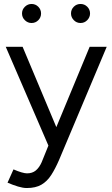

<svg xmlns="http://www.w3.org/2000/svg" viewBox="-20 -736 566 968"><path d="M115 212Q96 212 71 204.5Q46 197 18 185L48 118Q71 128 88.5 133Q106 138 116 138Q143 138 160.5 123.5Q178 109 190 82L224 -2L9 -500H94L264 -95L432 -500H518L278 70Q259 114 238.5 146Q218 178 189 195Q160 212 115 212ZM386 -620Q366 -620 352 -634.5Q338 -649 338 -668Q338 -688 352 -702Q366 -716 386 -716Q406 -716 420 -702Q434 -688 434 -668Q434 -649 420 -634.5Q406 -620 386 -620ZM139 -620Q120 -620 105.5 -634Q91 -648 91 -668Q91 -688 105.5 -702Q120 -716 139 -716Q159 -716 173 -702Q187 -688 187 -668Q187 -648 173 -634Q159 -620 139 -620Z"/></svg>

Font: Figtree
Style: Regular
Weight: 400
Designer: Erik Kennedy
Foundry: Erik Kennedy
Version: Version 2.002